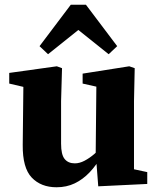

<svg xmlns="http://www.w3.org/2000/svg" viewBox="-20 -776 663 811"><path d="M219 15Q153 15 114 -26Q75 -67 76 -164L79 -437L113 -401L19 -423V-468L220 -496L242 -488L238 -349V-169Q238 -123 253 -104.5Q268 -86 296 -86Q316 -86 337 -97Q358 -108 378.5 -125.5Q399 -143 415 -163L434 -119H410Q387 -78 358.5 -48Q330 -18 295.5 -1.5Q261 15 219 15ZM395 11 386 -106 384 -107 387 -410 329 -423V-465L526 -496L549 -488L546 -349V-61L602 -49V1ZM439 -547 264 -687H358L183 -547L147 -581L279 -756H343L475 -581Z"/></svg>

Font: Source Serif 4 18pt
Style: Bold
Weight: 700
Designer: Frank Grießhammer
Foundry: Adobe Systems Incorporated
Version: Version 4.004;hotconv 1.0.116;makeotfexe 2.5.65601